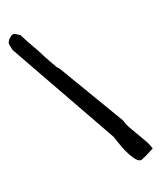

<svg xmlns="http://www.w3.org/2000/svg" viewBox="-89 -619 578 686"><g transform="rotate(-15 199.5 -275.5)"><path d="M8.8 -495.1Q7.8 -496.1 6.3 -500Q4.9 -503.9 3.4 -508.8Q2 -513.7 1 -517.6Q0 -521.5 0 -523.4Q0 -526.4 2 -531.2Q3.9 -536.1 7.8 -540.5Q11.7 -544.9 15.6 -548.3Q19.5 -551.8 23.4 -551.8H28.3Q30.3 -550.8 38.1 -546.9L47.9 -542Q51.8 -536.1 58.6 -524.9Q65.4 -513.7 75.2 -500Q85 -486.3 95.2 -470.7Q105.5 -455.1 114.3 -440.4L130.9 -416Q138.7 -404.3 142.6 -399.4Q142.6 -398.4 147 -394.5Q151.4 -390.6 152.3 -389.6L323.2 -152.3Q329.1 -135.7 339.8 -120.6Q350.6 -105.5 361.3 -90.3Q372.1 -75.2 382.3 -60.5Q392.6 -45.9 399.4 -28.3Q396.5 -26.4 390.1 -22.5Q383.8 -18.6 376 -13.7Q368.2 -8.8 361.3 -4.9Q354.5 -1 351.6 0Q351.6 1 349.6 1H346.7Q336.9 1 324.7 -13.7Q312.5 -28.3 302.7 -45.9Q293 -63.5 285.6 -81.1Q278.3 -98.6 275.4 -104.5Z"/></g></svg>

Font: Swanky and Moo Moo Cyrillic
Style: Regular
Weight: 400
Designer: Kimberly Geswein; Denis Ignatov
Foundry: Kimberly Geswein; Denis Ignatov
Version: Version 1.003 June 27, 2018